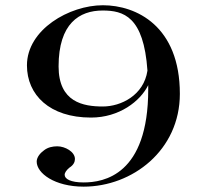

<svg xmlns="http://www.w3.org/2000/svg" viewBox="-20 -694 776 721"><path d="M366.3 -294.1C293.1 -294.1 200 -309.9 200 -444.6C200 -605.9 278.2 -654.5 365.3 -654.5C443.6 -654.5 519.8 -632.7 533.7 -428.7C519.8 -335.6 433.7 -294.1 366.3 -294.1ZM195 -144.6C177.2 -144.6 159.4 -140.6 145.5 -129.7C131.7 -119.8 117.8 -104 117.8 -87.1C117.8 -43.6 185.1 6.9 294.1 6.9C477.2 6.9 655.4 -129.7 655.4 -341.6C655.4 -596 492.1 -674.3 366.3 -674.3C240.6 -674.3 81.2 -583.2 81.2 -448.5C81.2 -337.6 166.3 -252.5 321.8 -252.5C427.7 -252.5 506.9 -313.9 536.6 -374.3V-358.4C536.6 -36.6 369.3 -8.9 294.1 -8.9C245.5 -8.9 222.8 -21.8 222.8 -37.6C222.8 -45.5 229.7 -55.4 240.6 -64.4C256.4 -74.3 261.4 -86.1 261.4 -97C261.4 -124.1 224.4 -144.6 195 -144.6Z"/></svg>

Font: Biblismive
Style: Regular
Weight: 400
Designer: Susan Drake
Foundry: Susan Drake
Version: Version 1.0; ttfautohint (v1.8.4.7-5d5b)